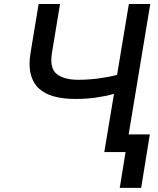

<svg xmlns="http://www.w3.org/2000/svg" viewBox="-20 -747 777 943"><path d="M130 -487.2 169.7 -727.3H274.9L235.1 -487.2Q223 -412.3 258.2 -383.9Q294 -355.1 364.7 -355.1Q388.1 -355.1 412.8 -356.7Q437.5 -358.3 462 -361.5Q486.5 -364.7 510.1 -369.1Q533.7 -373.6 555 -379.3L612.9 -727.3H718L611.9 -87H715.9L673.3 175.8H568.2L596.6 0H492.2L539.8 -285.9Q496.8 -274.1 450.3 -267.6Q403.8 -261 349.4 -261Q289.8 -261 244.3 -273.6Q198.9 -286.2 170.1 -313.4Q141.3 -340.6 130.7 -383.5Q120 -426.5 130 -487.2Z"/></svg>

Font: Inter P Medium
Style: Italic
Weight: 500
Italic angle: 9.39999°
Designer: Rasmus Andersson
Foundry: rsms
Version: Version 3.018;git-588b23468